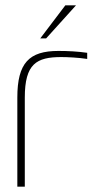

<svg xmlns="http://www.w3.org/2000/svg" viewBox="-20 -700 367 720"><path d="M210 -486C233 -486 274 -484 307 -479V-502C272 -507 236 -509 199 -509C89 -509 45 -464 45 -334V0H73V-334C73 -461 117 -486 210 -486ZM131 -556H153L265 -680H225Z"/></svg>

Font: LT Wave Thin
Style: Regular
Weight: 100
Designer: Daniel Lyons
Version: Version 2.5 (Glyphs App)